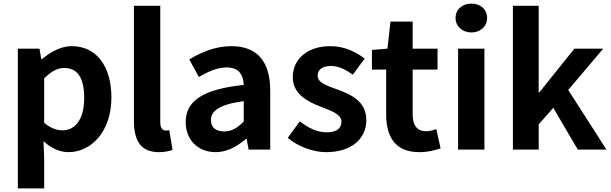

<svg xmlns="http://www.w3.org/2000/svg" viewBox="-20 -830 3391 1065"><path d="M79 215H225V45L221 -47C264 -8 311 14 360 14C483 14 598 -97 598 -289C598 -461 516 -574 378 -574C318 -574 260 -542 213 -502H209L199 -560H79ZM327 -107C297 -107 261 -118 225 -149V-395C264 -434 298 -453 336 -453C413 -453 447 -394 447 -287C447 -165 395 -107 327 -107Z M861 14C895 14 920 8 937 1L919 -108C909 -106 905 -106 899 -106C885 -106 869 -117 869 -150V-798H723V-157C723 -53 759 14 861 14Z M1176 14C1240 14 1296 -18 1345 -60H1348L1359 0H1479V-327C1479 -489 1406 -574 1264 -574C1176 -574 1096 -541 1030 -500L1083 -403C1135 -433 1185 -456 1237 -456C1306 -456 1330 -414 1332 -359C1107 -335 1010 -272 1010 -152C1010 -57 1076 14 1176 14ZM1224 -101C1181 -101 1150 -120 1150 -164C1150 -214 1196 -251 1332 -269V-156C1297 -121 1266 -101 1224 -101Z M1789 14C1935 14 2012 -65 2012 -163C2012 -267 1930 -304 1856 -332C1797 -354 1742 -369 1742 -410C1742 -442 1766 -464 1816 -464C1858 -464 1897 -444 1937 -416L2003 -505C1956 -540 1894 -574 1812 -574C1686 -574 1604 -503 1604 -402C1604 -309 1686 -266 1757 -239C1816 -216 1874 -197 1874 -155C1874 -120 1849 -96 1793 -96C1741 -96 1693 -118 1643 -157L1576 -65C1631 -19 1714 14 1789 14Z M2306 14C2355 14 2394 3 2424 -7L2400 -114C2385 -108 2363 -102 2345 -102C2295 -102 2269 -132 2269 -196V-444H2407V-560H2269V-710H2146L2129 -560L2043 -553V-444H2122V-196C2122 -70 2173 14 2306 14Z M2521 0H2667V-560H2521ZM2595 -650C2645 -650 2682 -684 2682 -730C2682 -778 2645 -810 2595 -810C2544 -810 2507 -778 2507 -730C2507 -684 2544 -650 2595 -650Z M2825 0H2968V-140L3049 -232L3185 0H3344L3132 -331L3326 -560H3166L2972 -318H2968V-798H2825Z"/></svg>

Font: Source Han Sans Old Style Bold
Style: Regular
Weight: 700
Designer: Ryoko NISHIZUKA (kana & ideographs); Paul D. Hunt (Latin, Greek & Cyrillic); Wenlong ZHANG (bopomofo); Sandoll Communica
Foundry: Adobe Systems Incorporated
Version: Version 1.004;PS 1.004;hotconv 1.0.81;makeotf.lib2.5.63406